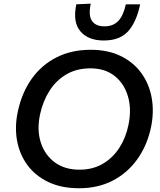

<svg xmlns="http://www.w3.org/2000/svg" viewBox="-20 -992 856 1024"><path d="M402 12Q307.5 12 238.2 -21Q169 -54 126.8 -111Q84.5 -168 71 -241.8Q57.5 -315.5 75 -397Q96.5 -498 149.2 -572Q202 -646 281.8 -686.2Q361.5 -726.5 464 -726.5Q555.5 -726.5 623.8 -693.2Q692 -660 734 -602Q776 -544 789.2 -469.2Q802.5 -394.5 785 -311.5Q764.5 -216 712.5 -143Q660.5 -70 581.8 -29Q503 12 402 12ZM403.5 -87Q475 -87 528.8 -118.8Q582.5 -150.5 617 -204.5Q651.5 -258.5 665 -325.5Q682.5 -408 662.8 -476.8Q643 -545.5 591.8 -586.5Q540.5 -627.5 462.5 -627.5Q389 -627.5 334.2 -595.5Q279.5 -563.5 244 -507.8Q208.5 -452 193.5 -381.5Q176 -299 197.5 -232.2Q219 -165.5 272.2 -126.2Q325.5 -87 403.5 -87ZM533.5 -776Q450.5 -776 408.8 -825Q367 -874 387 -969L464 -972.5Q450.5 -909 470.8 -880.2Q491 -851.5 537 -851.5Q583.5 -851.5 611 -880.5Q638.5 -909.5 651 -969H727.5Q707 -872.5 662.5 -824.2Q618 -776 533.5 -776Z"/></svg>

Font: Commissioner Medium
Style: Italic
Weight: 500
Italic angle: -12°
Designer: Kostas Bartsokas
Foundry: Kostas Bartsokas
Version: Version 1.000; ttfautohint (v1.8.3)